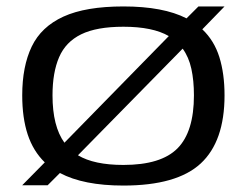

<svg xmlns="http://www.w3.org/2000/svg" viewBox="-20 -566 766 596"><path d="M49 9 119 -62Q83 -97 66 -148.5Q49 -200 49 -270Q49 -360 78.5 -421.5Q108 -483 177 -514.5Q246 -546 363 -546Q487 -546 559 -509L596 -546H677L608 -475Q645 -440 661 -388.5Q677 -337 677 -270Q677 -127 603 -58.5Q529 10 363 10Q239 10 166 -29L128 9ZM143 -270Q143 -174 180 -123L504 -454Q454 -483 363 -483Q280 -483 232 -459.5Q184 -436 163.5 -388.5Q143 -341 143 -270ZM363 -54Q480 -54 531 -105.5Q582 -157 582 -270Q582 -316 574 -352.5Q566 -389 547 -415L222 -84Q272 -54 363 -54Z"/></svg>

Font: Georama Extended
Style: Regular
Weight: 400
Width: 7
Designer: Jean-Baptiste Levee
Foundry: Production Type
Version: Version 1.000